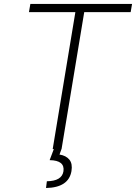

<svg xmlns="http://www.w3.org/2000/svg" viewBox="-20 -747 682 962"><path d="M125 -686.1 132.1 -727.3H641.7L634.6 -686.1H402L288.4 0H288L278.1 27.3Q311.4 32.7 327.8 53.1Q344.1 73.5 338.1 110.1Q324.2 192.8 210.6 195L214.8 161.2Q290.1 160.2 297.9 111.2Q305.8 56.5 228.7 55.4L249.6 0H244L357.6 -686.1Z"/></svg>

Font: Inter P Extra Light
Style: Italic
Weight: 200
Italic angle: 9.39999°
Designer: Rasmus Andersson
Foundry: rsms
Version: Version 3.018;git-588b23468